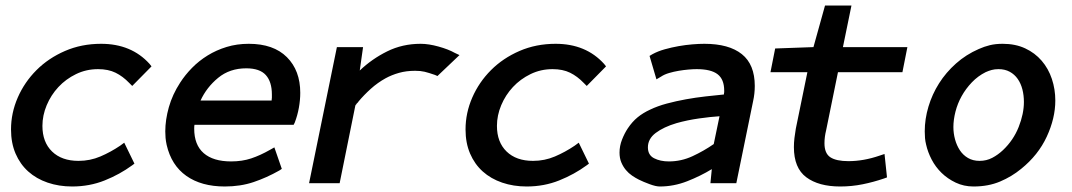

<svg xmlns="http://www.w3.org/2000/svg" viewBox="-20 -665 3890 697"><path d="M336 -414Q293 -414 256 -396Q219 -378 192 -349Q165 -320 149.5 -283Q134 -246 134 -208Q134 -149 169 -115Q204 -81 265 -81Q307 -81 344.5 -97Q382 -113 416 -136L431 -147L468 -71L460 -65Q415 -32 360 -10Q305 12 242 12Q194 12 153 -2Q112 -16 82.5 -42.5Q53 -69 36.5 -107.5Q20 -146 20 -195Q20 -255 44.5 -311Q69 -367 112.5 -410.5Q156 -454 216 -480Q276 -506 347 -506Q457 -506 523 -433L530 -424L460 -353L449 -364Q426 -388 399.5 -401Q373 -414 336 -414Z M966 -300Q967 -305 967 -310.5Q967 -316 967 -322Q967 -368 945 -392.5Q923 -417 874 -417Q814 -417 772 -382.5Q730 -348 708 -300ZM796 12Q711 12 656.5 -26.5Q602 -65 585 -139Q582 -153 581 -164.5Q580 -176 580 -188Q580 -230 593 -276Q606 -322 634 -365Q652 -393 677 -418.5Q702 -444 733.5 -463.5Q765 -483 802.5 -494.5Q840 -506 883 -506Q973 -506 1021.5 -457.5Q1070 -409 1070 -328Q1070 -302 1065 -274Q1060 -246 1050 -220L1046 -212H686Q685 -207 685 -198Q685 -139 719.5 -109Q754 -79 819 -79Q859 -79 892 -90Q925 -101 960 -121L976 -130L1003 -52L994 -46Q948 -20 900.5 -4Q853 12 796 12Z M1270 -282 1213 0H1102L1203 -494H1298L1286 -409Q1330 -451 1385.5 -478.5Q1441 -506 1507 -506Q1536 -506 1572 -496Q1608 -486 1631 -473L1648 -465L1568 -389L1559 -393Q1536 -401 1521.5 -404.5Q1507 -408 1487 -408Q1455 -408 1428.5 -400.5Q1402 -393 1380 -381Q1351 -365 1326 -342.5Q1301 -320 1281 -296Q1281 -295 1278.5 -292.5Q1276 -290 1274 -288V-287Q1273 -286 1273 -286L1272 -285Q1271 -284 1271 -284V-283Q1270 -283 1270 -282Z M1986 -414Q1943 -414 1906 -396Q1869 -378 1842 -349Q1815 -320 1799.5 -283Q1784 -246 1784 -208Q1784 -149 1819 -115Q1854 -81 1915 -81Q1957 -81 1994.5 -97Q2032 -113 2066 -136L2081 -147L2118 -71L2110 -65Q2065 -32 2010 -10Q1955 12 1892 12Q1844 12 1803 -2Q1762 -16 1732.5 -42.5Q1703 -69 1686.5 -107.5Q1670 -146 1670 -195Q1670 -255 1694.5 -311Q1719 -367 1762.5 -410.5Q1806 -454 1866 -480Q1926 -506 1997 -506Q2107 -506 2173 -433L2180 -424L2110 -353L2099 -364Q2076 -388 2049.5 -401Q2023 -414 1986 -414Z M2408 -79Q2453 -79 2494 -98Q2535 -117 2571 -142L2592 -243Q2560 -241 2517.5 -235Q2475 -229 2436 -218Q2389 -204 2360.5 -182.5Q2332 -161 2332 -130Q2332 -102 2354.5 -90.5Q2377 -79 2408 -79ZM2564 -51Q2523 -26 2474.5 -7Q2426 12 2375 12Q2361 12 2338 3.5Q2315 -5 2299 -13Q2287 -19 2274.5 -27.5Q2262 -36 2252 -48Q2242 -60 2235.5 -75.5Q2229 -91 2229 -111Q2229 -135 2238 -158Q2247 -181 2259 -199Q2275 -223 2294.5 -239Q2314 -255 2340 -267Q2367 -280 2400.5 -289Q2434 -298 2470 -304.5Q2506 -311 2541.5 -315Q2577 -319 2608 -322Q2608 -327 2609 -330V-336Q2609 -377 2585 -395.5Q2561 -414 2509 -414Q2496 -414 2479 -412.5Q2462 -411 2444 -408Q2426 -405 2409 -400Q2392 -395 2380 -387L2363 -377L2338 -462L2348 -468Q2368 -479 2393 -486Q2418 -493 2443.5 -497.5Q2469 -502 2493.5 -504Q2518 -506 2537 -506Q2626 -506 2673 -468.5Q2720 -431 2720 -353Q2720 -325 2714 -298L2653 0H2559Z M2794 -489 2933 -494 2975 -645H3071L3040 -494H3274L3256 -403H3022L2979 -192Q2973 -168 2973 -145Q2973 -108 2994.5 -94Q3016 -80 3060 -80Q3115 -80 3173 -100L3191 -106L3200 -21L3189 -17Q3151 -4 3111.5 4Q3072 12 3030 12Q2952 12 2907 -21.5Q2862 -55 2862 -131Q2862 -147 2864 -164Q2866 -181 2869 -198L2911 -403H2777Z M3621 -120Q3659 -156 3678 -204Q3697 -252 3697 -295Q3697 -319 3691.5 -340.5Q3686 -362 3674.5 -378.5Q3663 -395 3645.5 -404.5Q3628 -414 3605 -414Q3591 -414 3580 -411Q3569 -408 3558 -403Q3530 -389 3508 -366Q3486 -343 3471 -316Q3456 -289 3448.5 -259.5Q3441 -230 3441 -204Q3441 -181 3447 -159Q3453 -137 3464.5 -119.5Q3476 -102 3494 -91.5Q3512 -81 3536 -81Q3561 -81 3582 -92Q3603 -103 3621 -120ZM3342 -140Q3339 -152 3338 -163.5Q3337 -175 3337 -188Q3337 -233 3350.5 -278Q3364 -323 3389 -362.5Q3414 -402 3450.5 -434.5Q3487 -467 3533 -487Q3553 -496 3573.5 -501Q3594 -506 3620 -506Q3666 -506 3701.5 -489.5Q3737 -473 3761.5 -444.5Q3786 -416 3798.5 -378.5Q3811 -341 3811 -300Q3811 -236 3780 -169Q3749 -102 3687 -52Q3653 -24 3610.5 -6Q3568 12 3514 12Q3479 12 3449.5 -2Q3420 -16 3398 -37.5Q3376 -59 3362 -86Q3348 -113 3342 -140Z"/></svg>

Font: Codetta
Style: Bold Italic
Weight: 700
Italic angle: -11°
Designer: Ulrich Proeller
Foundry: PROSA GmbH
Version: Version 2.00;September 29, 2018;FontCreator 11.5.0.2427 64-b